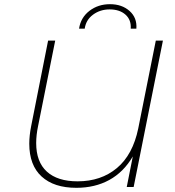

<svg xmlns="http://www.w3.org/2000/svg" viewBox="-20 -894 839 918"><path d="M759 -700 619 0H586L615 -146Q571 -71 502.5 -33.5Q434 4 345 4Q238 4 179 -50Q120 -104 120 -207Q120 -246 129 -291L210 -700H244L162 -291Q153 -248 153 -210Q153 -120 204 -73.5Q255 -27 351 -27Q463 -27 539 -90.5Q615 -154 641 -280L725 -700ZM506 -874Q563 -874 599.5 -841.5Q636 -809 632 -757H605Q608 -799 580 -824Q552 -849 504 -849Q459 -849 425 -824Q391 -799 385 -757H358Q366 -810 407.5 -842Q449 -874 506 -874Z"/></svg>

Font: Montserrat Alternates ExLight
Style: Italic
Weight: 275
Italic angle: -11.3°
Designer: Julieta Ulanovsky
Foundry: Julieta Ulanovsky
Version: Version 7.200